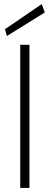

<svg xmlns="http://www.w3.org/2000/svg" viewBox="-20 -919 242 939"><path d="M79 0V-700H124V0ZM14 -743 4 -776 184 -899 199 -858Z"/></svg>

Font: DM Sans 12pt ExtraLight
Style: Regular
Weight: 250
Version: Version 4.004;gftools[0.9.30]